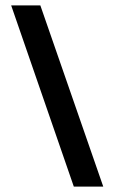

<svg xmlns="http://www.w3.org/2000/svg" viewBox="-20 -694 426 714"><path d="M254.5 0H364L130 -674H21.5Z"/></svg>

Font: Anybody Thin Medium
Style: Regular
Weight: 500
Version: Version 1.113;gftools[0.9.25]